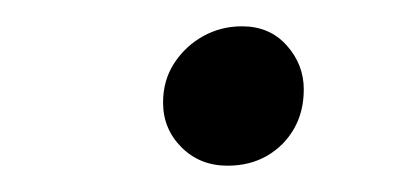

<svg xmlns="http://www.w3.org/2000/svg" viewBox="-20 -472 307 146"><path d="M153 -346Q132 -346 118 -360Q104 -374 104 -394Q104 -411 112.5 -424Q121 -437 134.5 -444.5Q148 -452 164 -452Q185 -452 198 -437.5Q211 -423 211 -404Q211 -387 203.5 -374Q196 -361 183 -353.5Q170 -346 153 -346Z"/></svg>

Font: Source Serif 4 60pt
Style: Italic
Weight: 400
Italic angle: -12°
Version: Version 4.004;hotconv 1.0.116;makeotfexe 2.5.65601